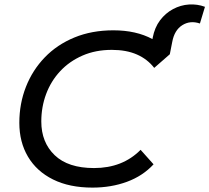

<svg xmlns="http://www.w3.org/2000/svg" viewBox="-20 -846 953 874"><path d="M401 8Q296 8 221.5 -29Q147 -66 107.5 -132.5Q68 -199 68 -287Q68 -374 98 -450.5Q128 -527 184 -585Q240 -643 319 -675.5Q398 -708 496 -708Q600 -708 674 -668L675 -674Q684 -721 708.5 -753.5Q733 -786 767.5 -804.5Q802 -823 840 -825.5Q878 -828 913 -815L890 -739Q846 -754 810 -731.5Q774 -709 764 -655L753 -599L682 -537Q651 -577 603 -598Q555 -619 489 -619Q415 -619 355.5 -593Q296 -567 254 -522Q212 -477 190 -418Q168 -359 168 -293Q168 -198 229 -139.5Q290 -81 408 -81Q538 -81 620 -164L679 -98Q630 -45 558 -18.5Q486 8 401 8Z"/></svg>

Font: Montserrat Medium
Style: Italic
Weight: 500
Italic angle: -11.3°
Designer: Julieta Ulanovsky
Foundry: Julieta Ulanovsky
Version: Version 9.000; ttfautohint (v1.8.4.7-5d5b)